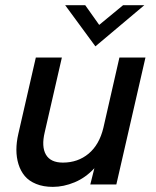

<svg xmlns="http://www.w3.org/2000/svg" viewBox="-20 -709 600 738"><path d="M346.7 -530.8 230.5 -689H307.6L361.3 -613.3L453.1 -689H534.7ZM183.1 9.3Q146.5 9.3 118.9 -2Q91.3 -13.2 75.2 -32.5Q59.1 -51.8 51 -77.9Q43 -104 43 -133.1Q43 -162.1 50.3 -193.8L117.7 -487.8H217.8L151.9 -200.7Q138.7 -145.5 156.5 -114.7Q174.3 -84 221.7 -84Q279.3 -84 320.6 -118.4Q361.8 -152.8 377.4 -217.8L439 -487.8H539.1L427.2 0H327.1L342.8 -62.5Q309.1 -25.9 266.8 -8.3Q224.6 9.3 183.1 9.3Z"/></svg>

Font: HK Grotesk SmBold Legacy Italic
Style: Regular
Weight: 600
Italic angle: -13°
Designer: Alfredo Marco Pradil
Foundry: Hanken Design Co.
Version: Version 2.022;PS 002.022;hotconv 1.0.88;makeotf.lib2.5.64775